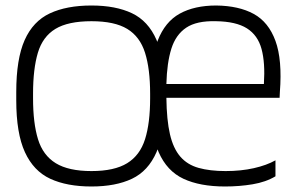

<svg xmlns="http://www.w3.org/2000/svg" viewBox="-20 -666 1070 697"><path d="M312 11Q223 11 162.5 -17Q102 -45 70.5 -113.5Q39 -182 39 -302V-332Q39 -452 69.5 -520.5Q100 -589 161 -617.5Q222 -646 312 -646Q400 -646 459 -618Q518 -590 548 -521.5Q578 -453 578 -332V-302Q578 -182 548 -113.5Q518 -45 459 -17Q400 11 312 11ZM312 -45Q395 -45 441.5 -73.5Q488 -102 506.5 -160.5Q525 -219 525 -309V-326Q525 -416 506.5 -474.5Q488 -533 442 -561Q396 -589 312 -589Q227 -589 181 -561Q135 -533 117.5 -474.5Q100 -416 100 -326V-309Q100 -219 118 -160.5Q136 -102 182.5 -73.5Q229 -45 312 -45ZM797 11Q706 11 646 -17Q586 -45 556 -113.5Q526 -182 526 -302V-332Q526 -450 552.5 -518.5Q579 -587 632.5 -616.5Q686 -646 765 -646Q847 -645 901 -615.5Q955 -586 980 -517.5Q1005 -449 996 -332L995 -311H584Q585 -230 597 -178.5Q609 -127 634.5 -97.5Q660 -68 701 -56.5Q742 -45 799 -45Q855 -45 901.5 -55.5Q948 -66 980 -84V-26Q945 -5 897 3Q849 11 797 11ZM584 -361H938Q943 -438 929.5 -488Q916 -538 876.5 -563Q837 -588 764 -589Q694 -591 656 -565.5Q618 -540 602 -489Q586 -438 584 -361Z"/></svg>

Font: Matangi Light
Style: Regular
Weight: 400
Version: Version 3.002